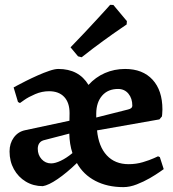

<svg xmlns="http://www.w3.org/2000/svg" viewBox="-20 -756 709 788"><path d="M486.3 12Q420.6 12 371.3 -13.7Q321.9 -39.5 295.6 -86.9Q253.5 -46.3 216.5 -21.1Q179.5 4.2 155.7 8Q116.9 8 85.9 -10.7Q54.9 -29.4 37 -61.7Q19.2 -94 19.2 -134.5Q19.2 -167.6 36.6 -191.5Q54 -215.5 83 -221.6L265 -260.5L265.5 -292Q265.5 -334.8 243.5 -358.2Q221.5 -381.6 181.3 -381.6Q152 -381.6 124.4 -369.7Q96.8 -357.9 79.4 -345.5Q61.9 -333.1 61.9 -333.1L53.8 -337.5L35.9 -397.2Q35.9 -397.2 50 -404.8Q64.1 -412.5 86.8 -423.9Q109.5 -435.3 134.7 -446.5Q159.9 -457.7 182.4 -465.3Q204.9 -473 219.2 -473Q303.7 -473 343.2 -407.5Q371.8 -439.1 410.4 -456.1Q449.1 -473 493.4 -473Q565.5 -473 606.1 -429Q646.6 -384.9 646.6 -306.7Q646.6 -295.2 645.6 -286.7Q644.6 -278.2 644.6 -278.2L634.3 -266L378.3 -220.9Q384.6 -154.8 418.2 -118.5Q451.8 -82.2 507.9 -82.2Q538.8 -82.2 566.6 -90.5Q594.4 -98.9 611.5 -106.7Q628.6 -114.5 628.6 -114.5L636 -111.2L651.9 -61.9Q651.9 -61.9 636 -50.7Q620.1 -39.5 595.1 -24.9Q570 -10.4 541.2 0.8Q512.5 12 486.3 12ZM189.8 -85.4Q206.8 -85.4 229.7 -96.4Q252.7 -107.3 277.3 -127.7Q265.3 -163.9 264.4 -207.7L163.9 -181.6Q148.8 -178.5 141.9 -169Q135 -159.5 135 -145.5Q135 -120.2 150.7 -102.8Q166.5 -85.4 189.8 -85.4ZM375 -273.7 505.4 -306.6Q523.1 -310.8 523.1 -321.9Q523.1 -352.2 507.1 -371.5Q491.1 -390.9 464.5 -390.9Q423.1 -390.9 399.3 -363.6Q375.5 -336.4 375 -290.6ZM315.2 -521 300.3 -524.8 269.5 -561.8Q299.2 -592.2 328.2 -623.1Q357.1 -654.1 380.7 -679.6Q404.3 -705.1 418.2 -720.6Q432.1 -736.2 432.1 -736.2L445.3 -735.6L500.8 -669.3L499.8 -655.6Q499.8 -655.6 472.6 -637Q445.4 -618.5 403.1 -587.8Q360.8 -557.2 315.2 -521Z"/></svg>

Font: Alegreya
Style: Regular
Weight: 400
Designer: Juan Pablo del Peral
Foundry: Huerta Tipografica
Version: Version 2.009